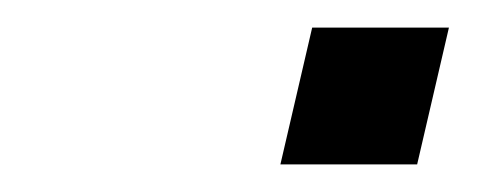

<svg xmlns="http://www.w3.org/2000/svg" viewBox="-20 -494 345 139"><path d="M183 -375 206 -474H305L282 -375Z"/></svg>

Font: Coval
Style: Book Italic
Weight: 350
Foundry: Context Ltd
Version: Version 001.000